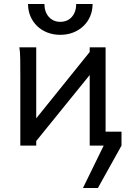

<svg xmlns="http://www.w3.org/2000/svg" viewBox="-20 -738 660 973"><path d="M163.6 -498V-138.2L434.6 -474.6V-498H515.1V-70.8H595.7V0L476.1 214.8H400.4L505.4 0H434.6V-357.9L163.6 -23.4V0H83V-349.1Q83 -399.9 82.5 -438.7Q82 -477.5 78.1 -498ZM449.2 -717.8Q449.2 -684.1 437 -655.5Q424.8 -627 402.8 -606Q380.9 -585 350.8 -573.2Q320.8 -561.5 285.6 -561.5Q250 -561.5 220 -573.2Q189.9 -585 168.2 -606Q146.5 -627 134.3 -655.5Q122.1 -684.1 122.1 -717.8H205.1Q205.1 -697.8 210.7 -681.4Q216.3 -665 227.1 -652.8Q237.8 -640.6 252.4 -634Q267.1 -627.4 285.6 -627.4Q304.2 -627.4 319.1 -634Q334 -640.6 344.5 -652.8Q355 -665 360.6 -681.4Q366.2 -697.8 366.2 -717.8Z"/></svg>

Font: Andika
Style: Regular
Weight: 400
Designer: Victor Gaultney, Annie Olsen, Julie Remington, Don Collingsworth, Eric Hays
Foundry: SIL International
Version: Version 1.001